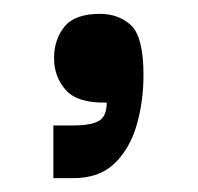

<svg xmlns="http://www.w3.org/2000/svg" viewBox="-20 -148 285 277"><path d="M57 109V33H85Q111 33 122.5 26.5Q134 20 134 0Q92 1 75 -18Q58 -37 58 -64Q58 -91 73 -109.5Q88 -128 124 -128Q152 -128 169.5 -111Q187 -94 187 -40Q187 -1 177 33Q167 67 145 88Q123 109 86 109Z"/></svg>

Font: Darker Grotesque Light ExtraBold
Style: Regular
Weight: 800
Version: Version 1.000;gftools[0.9.28]